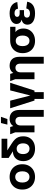

<svg xmlns="http://www.w3.org/2000/svg" viewBox="1570 -2334 964 4145"><g transform="rotate(-90 2052.5 -262.0)"><path d="M305 12Q225 12 163.5 -22Q102 -56 67 -117.5Q32 -179 32 -262Q32 -346 67 -407.5Q102 -469 163.5 -503Q225 -537 305 -537Q386 -537 447.5 -503Q509 -469 544 -407.5Q579 -346 579 -262Q579 -179 544 -117.5Q509 -56 447.5 -22Q386 12 305 12ZM305 -108Q341 -108 368 -125.5Q395 -143 410.5 -177.5Q426 -212 426 -262Q426 -313 410.5 -347.5Q395 -382 368 -399Q341 -416 305 -416Q270 -416 242.5 -399Q215 -382 199.5 -347.5Q184 -313 184 -262Q184 -212 199.5 -177.5Q215 -143 242.5 -125.5Q270 -108 305 -108Z M914 12Q834 12 773.5 -19.5Q713 -51 679.5 -107.5Q646 -164 646 -240Q646 -310 672.5 -360.5Q699 -411 748 -439Q797 -467 863 -466Q876 -466 889.5 -465Q903 -464 919 -461V-427L715 -558V-711H1129V-587H879V-586L1024 -493Q1081 -457 1116 -421Q1151 -385 1166.5 -341.5Q1182 -298 1182 -243Q1182 -165 1149 -108Q1116 -51 1056 -19.5Q996 12 914 12ZM914 -107Q950 -107 976 -124Q1002 -141 1016 -172Q1030 -203 1030 -247Q1030 -290 1016 -321Q1002 -352 976 -368.5Q950 -385 914 -385Q879 -385 852.5 -368.5Q826 -352 812 -321Q798 -290 798 -246Q798 -203 812 -172Q826 -141 852.5 -124Q879 -107 914 -107Z M1603 200V-306Q1603 -359 1579 -385Q1555 -411 1514 -411Q1469 -411 1442.5 -381.5Q1416 -352 1416 -300V0H1268V-414L1227 -525H1382L1403 -459H1405Q1419 -484 1441.5 -501Q1464 -518 1493.5 -527.5Q1523 -537 1559 -537Q1650 -537 1700.5 -483.5Q1751 -430 1751 -327V200ZM1434 -585 1469 -724H1603L1555 -585Z M1954 0 1787 -525H1951L2062 -91H2063L2173 -525H2337L2169 0ZM1988 200V-24H2135V200Z M2750 200V-306Q2750 -359 2726 -385Q2702 -411 2661 -411Q2616 -411 2589.5 -381.5Q2563 -352 2563 -300V0H2415V-414L2374 -525H2529L2550 -459H2552Q2566 -484 2588.5 -501Q2611 -518 2640.5 -527.5Q2670 -537 2706 -537Q2797 -537 2847.5 -483.5Q2898 -430 2898 -327V200Z M3242 12Q3161 12 3101 -22Q3041 -56 3009 -116Q2977 -176 2977 -256Q2977 -336 3011 -397Q3045 -458 3107 -491.5Q3169 -525 3255 -525H3546V-411H3433V-410Q3457 -394 3473.5 -369Q3490 -344 3499.5 -311.5Q3509 -279 3509 -240Q3509 -165 3475.5 -108.5Q3442 -52 3382 -20Q3322 12 3242 12ZM3243 -108Q3279 -108 3304 -125.5Q3329 -143 3343 -176.5Q3357 -210 3357 -257Q3357 -304 3343 -337.5Q3329 -371 3304 -388Q3279 -405 3243 -405Q3208 -405 3182.5 -388Q3157 -371 3143 -337.5Q3129 -304 3129 -257Q3129 -210 3143 -176.5Q3157 -143 3182.5 -125.5Q3208 -108 3243 -108Z M3835 12Q3721 12 3656.5 -31Q3592 -74 3592 -152Q3592 -199 3618.5 -232.5Q3645 -266 3699 -277V-278Q3653 -290 3630 -318.5Q3607 -347 3607 -385Q3607 -431 3635 -465Q3663 -499 3714 -518Q3765 -537 3833 -537Q3940 -537 4002.5 -494Q4065 -451 4081 -371L3937 -356Q3932 -394 3907 -412.5Q3882 -431 3840 -431Q3803 -431 3781.5 -416Q3760 -401 3760 -374Q3760 -349 3779.5 -334.5Q3799 -320 3834 -320H3906V-226H3819Q3782 -226 3763 -209Q3744 -192 3744 -165Q3744 -132 3768 -114.5Q3792 -97 3834 -97Q3878 -97 3906 -117.5Q3934 -138 3943 -178L4088 -158Q4074 -76 4011.5 -32Q3949 12 3835 12Z"/></g></svg>

Font: TikTok Sans 24pt
Style: Bold
Weight: 700
Version: Version 4.000